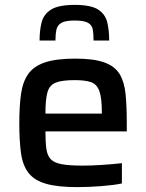

<svg xmlns="http://www.w3.org/2000/svg" viewBox="-20 -758 598 786"><path d="M296 8Q215 8 167.5 -6Q120 -20 96.5 -50.5Q73 -81 66 -131Q59 -181 59 -254Q59 -323 66 -373Q73 -423 95.5 -455Q118 -487 164 -502.5Q210 -518 288 -518Q364 -518 407 -502.5Q450 -487 469.5 -455Q489 -423 494 -373.5Q499 -324 499 -254V-220H166Q166 -175 170 -147.5Q174 -120 188.5 -105.5Q203 -91 234 -85.5Q265 -80 320 -80Q354 -80 399 -83Q444 -86 479 -90V-7Q446 0 394.5 4Q343 8 296 8ZM166 -293H397V-296Q397 -356 387 -384.5Q377 -413 353 -421.5Q329 -430 286 -430Q233 -430 207.5 -419.5Q182 -409 174 -379.5Q166 -350 166 -293ZM286 -738Q352 -738 381.5 -719Q411 -700 419 -667Q427 -634 427 -592H363Q363 -618 360 -636.5Q357 -655 340.5 -664.5Q324 -674 286 -674Q248 -674 231.5 -664.5Q215 -655 211 -636.5Q207 -618 207 -592H142Q142 -634 150.5 -667Q159 -700 189.5 -719Q220 -738 286 -738Z"/></svg>

Font: Saira Medium
Style: Regular
Weight: 500
Designer: Hector Gatti with collaboration of the Omnibus-Type team
Foundry: Omnibus-Type
Version: Version 1.100; ttfautohint (v1.8.3)